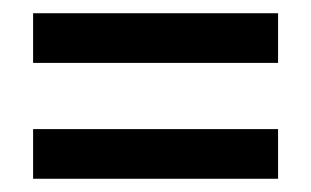

<svg xmlns="http://www.w3.org/2000/svg" viewBox="-20 -445 470 290"><path d="M400 -250V-175H30V-250ZM400 -425V-350H30V-425Z"/></svg>

Font: Cuprum
Style: Regular
Weight: 400
Designer: Jovanny Lemonad
Foundry: Jovanny Lemonad
Version: Version 1.002